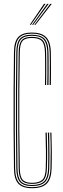

<svg xmlns="http://www.w3.org/2000/svg" viewBox="-20 -974 330 1000"><path d="M147 6.2Q97.2 6.2 75.4 -17.5Q53.5 -41.2 52.8 -95.5Q51.2 -193.5 50.8 -297.1Q50.2 -400.8 50.8 -503.6Q51.2 -606.5 52.8 -702.8Q53.5 -757.8 75.2 -781.1Q97 -804.5 146 -804.5Q195.8 -804.5 219.5 -781.2Q243.2 -758 244.8 -702.8Q245 -690.5 245.2 -668.2Q245.5 -646 245.5 -620.1Q245.5 -594.2 245.4 -570.4Q245.2 -546.5 244.8 -531.2H238.5Q239 -547.8 239.2 -581Q239.5 -614.2 239.4 -648.6Q239.2 -683 238.8 -702.8Q237 -756 214.8 -777.4Q192.5 -798.8 146 -798.8Q99.5 -798.8 79.6 -776.6Q59.8 -754.5 58.8 -702.8Q57.5 -604.5 57 -501.9Q56.5 -399.2 57 -296.6Q57.5 -194 58.8 -95.5Q59.8 -43.8 80.2 -21.5Q100.8 0.8 147 0.8Q196.2 0.8 218.6 -21.4Q241 -43.5 242.8 -95.5Q244 -144 244 -189.4Q244 -234.8 241.8 -283.5H247.8Q249.2 -235.8 249.8 -190.8Q250.2 -145.8 248.8 -95.5Q247 -41 223.4 -17.4Q199.8 6.2 147 6.2ZM147 -5Q103.2 -5 84.5 -25.6Q65.8 -46.2 65 -96.5Q63.5 -194.5 63 -297.4Q62.5 -400.2 63 -503Q63.5 -605.8 65 -702.8Q65.8 -752.2 84.2 -772.8Q102.8 -793.2 146 -793.2Q190 -793.2 210.5 -773.5Q231 -753.8 232.5 -702.8Q233 -691 233.1 -668.5Q233.2 -646 233.2 -619.8Q233.2 -593.5 233.1 -569.5Q233 -545.5 232.5 -531.2H226.2Q227 -553.8 227.1 -584.9Q227.2 -616 227.1 -647.6Q227 -679.2 226.5 -702.8Q225.2 -747.2 207.8 -767.4Q190.2 -787.5 146 -787.5Q105.8 -787.5 88.8 -768.6Q71.8 -749.8 71 -702.8Q69.5 -605 69 -502.4Q68.5 -399.8 69 -297Q69.5 -194.2 71 -96.2Q71.8 -49.2 89 -29.9Q106.2 -10.5 147 -10.5Q189.8 -10.5 209.4 -29.2Q229 -48 230.5 -95.8Q231.5 -128.2 231.5 -158.4Q231.5 -188.5 231 -219.1Q230.5 -249.8 229.5 -283.5H235.8Q236.5 -251.8 237.1 -221.2Q237.8 -190.8 237.6 -159.8Q237.5 -128.8 236.5 -95.5Q235 -45.5 214.1 -25.2Q193.2 -5 147 -5ZM147 -16.2Q108.8 -16.2 93.4 -34Q78 -51.8 77.2 -96.2Q75.8 -193.5 75.2 -296.8Q74.8 -400 75.2 -503.1Q75.8 -606.2 77.2 -702.8Q78 -747.2 93.2 -764.6Q108.5 -782 146 -782Q186.5 -782 203 -763.8Q219.5 -745.5 220.2 -702.5Q220.8 -681.8 220.9 -649.4Q221 -617 220.9 -584.6Q220.8 -552.2 220.2 -531.2H214.2Q215 -554 215 -587.4Q215 -620.8 214.9 -652.5Q214.8 -684.2 214.2 -701.5Q213.2 -743 198.5 -759.6Q183.8 -776.2 146 -776.2Q111 -776.2 97.5 -760.6Q84 -745 83.2 -702.8Q81.2 -603.5 80.6 -501Q80 -398.5 80.6 -296.4Q81.2 -194.2 83.2 -96.2Q84 -54.2 98 -38Q112 -21.8 147 -21.8Q183.2 -21.8 200.1 -37.2Q217 -52.8 218.2 -96.8Q219.8 -143.8 219.2 -189.1Q218.8 -234.5 217.2 -283.5H223.5Q224.8 -242.8 225.4 -194.9Q226 -147 224.2 -95.8Q223 -50.5 205 -33.4Q187 -16.2 147 -16.2ZM135.2 -845 209.2 -954H217.2L141.2 -845ZM159 -845 241.8 -954H249.8L165 -845ZM147.2 -845 225.5 -954H233.5L153.2 -845Z"/></svg>

Font: Big Shoulders Inline Display Thin ExtraLight
Style: Regular
Weight: 250
Version: Version 2.002